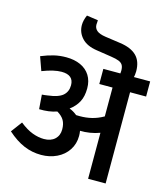

<svg xmlns="http://www.w3.org/2000/svg" viewBox="-130 -997 951 1095"><g transform="rotate(15 345.5 -449.5)"><path d="M691.9 -539.1H597.2V-0.5H493.7V-272Q466.3 -261.7 436 -256.8Q405.8 -252 378.4 -252.9Q380.9 -237.3 380.9 -223.1Q380.9 -175.8 356.7 -139.2Q332.5 -102.5 290.8 -82.5Q249 -62.5 198.7 -62.5Q145 -62.5 96.7 -83Q48.3 -103.5 -1.5 -147.9L46.9 -212.9Q87.4 -180.7 122.8 -167.5Q158.2 -154.3 190.9 -154.3Q231.4 -154.3 254.9 -176Q278.3 -197.8 278.3 -233.9Q278.3 -265.6 266.1 -287.1Q253.9 -308.6 225.1 -325.7Q179.2 -309.6 121.1 -311.5L114.7 -396Q130.9 -397 148.4 -399.9Q210.4 -407.2 236.1 -429.7Q261.7 -452.1 261.7 -490.2Q261.7 -550.8 190.4 -550.8Q145 -550.8 77.1 -524.4L48.3 -605Q88.9 -621.6 122.8 -629.6Q156.7 -637.7 194.8 -637.7Q243.2 -637.7 279.5 -621.1Q315.9 -604.5 335.7 -572.8Q355.5 -541 355.5 -497.1Q355.5 -449.7 338.6 -417.5Q321.8 -385.3 288.1 -360.4Q313.5 -350.6 333.5 -333.5Q340.8 -333 355.5 -333Q392.1 -333 425.5 -341.1Q459 -349.1 493.7 -368.7V-539.1H415.5V-628.4H691.9ZM514.2 -603.5Q517.1 -636.7 517.1 -644.5Q517.1 -665.5 510.3 -677.5Q503.4 -689.5 487.1 -696.3Q470.7 -703.1 440.4 -707.5L351.1 -721.2Q292 -730 262.2 -762.5Q232.4 -794.9 232.4 -838.4Q232.4 -866.7 246.6 -897.9L313.5 -888.2L313 -876.5L312 -862.3Q312 -841.3 327.6 -827.6Q343.3 -814 379.9 -808.6L468.8 -795.9Q534.2 -787.1 567.1 -755.1Q600.1 -723.1 600.1 -663.1Q600.1 -640.6 594 -619.4Q587.9 -598.1 570.3 -570.3L512.2 -586.4Q513.2 -597.7 514.2 -603.5Z"/></g></svg>

Font: Varta
Style: Bold
Weight: 700
Designer: Joana Correia, Viktoriya Grabowska, Eben Sorkin
Foundry: Sorkin Type
Version: Version 1.002; ttfautohint (v1.3) -l 8 -r 24 -G 200 -x 12 -H